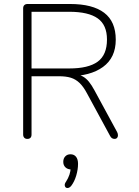

<svg xmlns="http://www.w3.org/2000/svg" viewBox="-20 -690 694 962"><path d="M96 -16V-648Q96 -659 102 -664.5Q108 -670 118 -670H331Q444 -670 502 -626Q560 -582 560 -491Q560 -401 496 -354.5Q432 -308 321 -308L332 -320H340Q348 -320 362 -318Q381 -315 396.5 -306Q412 -297 425.5 -280.5Q439 -264 453 -238L567 -28Q571 -20 571 -12Q571 -4 566.5 1Q562 6 555 6Q546 6 540.5 2Q535 -2 531 -10L416 -222Q398 -256 378.5 -274.5Q359 -293 335 -300.5Q311 -308 275 -308H138V-16Q138 -5 132.5 0.5Q127 6 117 6Q107 6 101.5 0Q96 -6 96 -16ZM516 -492Q516 -565 469.5 -598Q423 -631 327 -631H138V-347H327Q423 -347 469.5 -381Q516 -415 516 -492ZM311 220Q322 203 328 185Q334 167 334 150L337 159Q319 159 308 148.5Q297 138 297 121Q297 104 307 93.5Q317 83 333 83Q351 83 361 95.5Q371 108 371 131Q371 159 362 189.5Q353 220 337 241Q328 252 318 252Q308 252 305 242Q302 232 311 220Z"/></svg>

Font: SN Pro Thin
Style: Regular
Weight: 200
Designer: Tobias Whetton
Foundry: Supernotes
Version: Version 1.003;Glyphs 3.3 (3324)